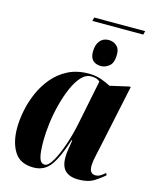

<svg xmlns="http://www.w3.org/2000/svg" viewBox="-125 -923 813 1016"><g transform="rotate(15 281.5 -415.0)"><path d="M258 -820 263 -840H542L537 -820ZM363 -601Q336 -601 319.5 -616Q303 -631 303 -663Q303 -701 320.5 -723Q338 -745 368 -745Q394 -745 412 -729.5Q430 -714 430 -683Q430 -636 408.5 -618.5Q387 -601 363 -601ZM157 10Q84 10 52 -40.5Q20 -91 20 -170Q20 -214 30 -265Q40 -316 61.5 -365.5Q83 -415 117.5 -456Q152 -497 200.5 -521.5Q249 -546 313 -546Q351 -546 383 -534.5Q415 -523 434 -512L535 -535H545L471 -186Q469 -175 464 -154.5Q459 -134 455.5 -113Q452 -92 452 -77Q452 -35 485 -35Q499 -35 511.5 -42.5Q524 -50 537 -62L542 -50Q523 -33 490 -11.5Q457 10 403 10Q357 10 332 -12.5Q307 -35 307 -86Q307 -110 311 -132Q315 -154 319 -182H315Q284 -83 250 -36.5Q216 10 157 10ZM211 -20Q230 -20 252 -57Q274 -94 295 -155Q316 -216 330 -288L377 -520Q365 -530 353 -532.5Q341 -535 329 -535Q299 -535 274.5 -508Q250 -481 231 -437Q212 -393 198.5 -340.5Q185 -288 178.5 -235.5Q172 -183 172 -140Q172 -76 180.5 -48Q189 -20 211 -20Z"/></g></svg>

Font: Noto Serif Display ExtraCondensed Black
Style: Italic
Weight: 900
Width: 2
Italic angle: -12°
Designer: Monotype Design Team
Foundry: Monotype Imaging Inc.
Version: Version 2.009